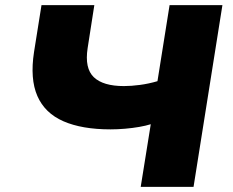

<svg xmlns="http://www.w3.org/2000/svg" viewBox="-20 -725 905 745"><path d="M526 0 565 -243Q546 -237 520 -232.5Q494 -228 465 -225.5Q436 -223 409 -223Q298 -223 226 -254.5Q154 -286 125 -352.5Q96 -419 112 -523L141 -705H346L320 -538Q308 -460 344 -425.5Q380 -391 461 -391Q489 -391 523 -395.5Q557 -400 591 -410L638 -705H843L731 0Z"/></svg>

Font: Nunito Sans 7pt SemiExpanded Black
Style: Italic
Weight: 900
Width: 6
Italic angle: -9°
Designer: Vernon Adams
Foundry: Vernon Adams
Version: Version 3.101;gftools[0.9.27]